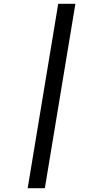

<svg xmlns="http://www.w3.org/2000/svg" viewBox="-20 -843 540 1006"><path d="M125 143 285 -823H375L215 143Z"/></svg>

Font: Iosevka SS18 Medium
Style: Italic
Weight: 500
Italic angle: -9°
Monospace: yes
Designer: Belleve Invis
Foundry: Belleve Invis
Version: Version 25.1.1; ttfautohint (v1.8.4)